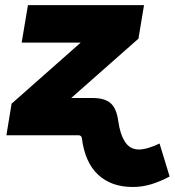

<svg xmlns="http://www.w3.org/2000/svg" viewBox="-20 -536 692 761"><path d="M5.4 0 25.9 -125 298.8 -366.2V-367.2H65.9L90.8 -515.6H550.8L528.8 -382.8L263.2 -148.4V-147.5H347.7Q395.5 -147.5 418.7 -126.7Q441.9 -106 448.7 -56.6Q455.6 -4.9 475.3 25.9Q495.1 56.6 530.8 56.6Q546.4 56.6 568.8 50Q591.3 43.5 612.3 32.7L652.3 163.6Q615.7 183.1 580.1 194.1Q544.4 205.1 505.9 205.1Q421.4 205.1 369.1 156.7Q316.9 108.4 304.7 12.7Q303.2 0 290.5 0Z"/></svg>

Font: Inter Display Black
Style: Italic
Weight: 900
Italic angle: -9.39999°
Designer: Rasmus Andersson
Foundry: rsms
Version: Version 4.000;git-a52131595